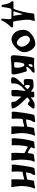

<svg xmlns="http://www.w3.org/2000/svg" viewBox="1260 -1694 602 3163"><g transform="rotate(90 1561.5 -113.0)"><path d="M297 43Q297 4 279 0Q279 0 214 0Q214 0 149 -1Q133 0 120 15Q117 19 106 78Q97 130 97 140Q97 163 81 163Q61 163 59 148Q50 52 3 -6Q0 -9 0 -19Q0 -25 4.5 -29.5Q9 -34 16 -34Q116 -34 117 -33Q118 -33 126 -38Q141 -64 163 -145.5Q185 -227 193 -287L203 -361Q204 -374 215 -376Q220 -378 266 -379L276 -380Q285 -382 296.5 -383Q308 -384 313 -384H317Q329 -382 324 -367Q317 -350 307 -305Q305 -283 305 -268Q305 -227 312 -175Q327 -54 334 -40Q338 -30 345 -27Q360 -28 392 -28H418Q432 -24 432 -6Q432 1 427 6Q345 88 319 161Q318 168 306 168Q287 168 287 155Q287 153 289 143Q297 73 297 43ZM172 -33Q173 -32 235 -32Q243 -32 243 -36Q243 -39 242 -41Q235 -53 229 -107Q219 -182 215 -182H214Q210 -182 209 -176Q173 -55 169 -46Q168 -44 168 -41Q168 -36 172 -33Z M472 -195Q472 -279 557 -340Q630 -391 701 -394Q701 -394 704 -394Q755 -394 799 -332Q840 -273 840 -211Q840 -158 794 -102Q732 -24 650 -3Q636 0 625 0Q599 0 563 -20Q521 -42 496.5 -87Q472 -132 472 -195ZM641 -304Q638 -305 633 -305Q600 -305 578 -268Q569 -253 569 -234Q569 -201 595 -154Q625 -105 676 -90Q678 -90 680 -89.5Q682 -89 684 -89Q716 -89 740 -130Q750 -144 750 -165Q750 -209 718 -253Q684 -300 641 -304Z M960 -375Q975 -375 1008.5 -373.5Q1042 -372 1059 -372Q1068 -373 1100 -376.5Q1132 -380 1150 -381Q1153 -382 1158 -382Q1178 -382 1178 -368Q1178 -360 1173 -352Q1168 -344 1163.5 -340Q1159 -336 1148.5 -329Q1138 -322 1136 -321L1124 -312Q1102 -290 1089 -268Q1084 -260 1084 -255Q1084 -242 1091 -242Q1098 -244 1110 -247.5Q1122 -251 1128 -253Q1131 -254 1137 -254Q1148 -254 1158 -244Q1165 -229 1185 -153Q1197 -108 1204 -67Q1207 -49 1207 -39Q1206 -20 1200.5 -11.5Q1195 -3 1180 -1H1118Q1107 -1 1081.5 -0.5Q1056 0 1047 0Q1028 0 986.5 6Q945 12 927 12Q908 10 899 -1Q890 -14 890 -38Q895 -126 910 -243Q915 -291 927 -342Q934 -376 948 -376Q949 -376 950 -375ZM1037 -305Q1037 -280 1049 -280Q1056 -280 1074 -305Q1082 -317 1082 -330Q1082 -334 1080 -346Q1080 -350 1073 -350Q1037 -350 1037 -305ZM1041 -211Q1027 -204 1022 -192Q1010 -158 1006 -99Q1004 -81 1004 -71Q1004 -45 1020 -45H1022Q1033 -46 1060 -46H1061Q1078 -46 1084 -48Q1090 -50 1092 -60Q1096 -73 1096 -95V-109Q1096 -145 1074 -196Q1066 -210 1059 -210Q1056 -210 1051 -211Q1046 -212 1045 -212Q1042 -212 1041 -211Z M1695 3Q1657 3 1657 -21Q1659 -39 1656 -50Q1652 -69 1642 -82Q1642 -82 1573 -166Q1573 -154 1570 -128.5Q1567 -103 1567 -89Q1567 -83 1567.5 -66.5Q1568 -50 1568 -43Q1568 -13 1561 -7Q1551 0 1512 0H1501H1471Q1462 -4 1462 -41V-56Q1462 -65 1463.5 -83Q1465 -101 1465 -104L1480 -235Q1424 -188 1413 -175Q1385 -142 1371 -112Q1355 -77 1355 -43V-35Q1355 -15 1356 -5Q1348 2 1342 3Q1329 6 1310 6H1301Q1288 6 1270.5 1Q1253 -4 1253 -11Q1253 -44 1262 -62.5Q1271 -81 1293 -107Q1325 -144 1382 -197L1374 -208Q1338 -202 1323 -202Q1297 -202 1289.5 -214Q1282 -226 1282 -258Q1282 -264 1282.5 -276Q1283 -288 1283 -293Q1285 -347 1294 -351Q1321 -365 1401 -365Q1425 -365 1460 -342Q1470 -335 1488 -319Q1488 -320 1491 -356Q1491 -375 1513 -375Q1522 -375 1537.5 -376Q1553 -377 1561 -377Q1574 -377 1579 -376Q1586 -370 1586 -341Q1586 -333 1584 -315Q1622 -353 1667 -374Q1683 -382 1725 -382Q1770 -382 1770 -364Q1770 -359 1767 -353Q1744 -316 1700 -268Q1677 -271 1662 -286Q1651 -300 1637 -300Q1629 -300 1621 -294Q1601 -278 1583 -260L1623 -220Q1671 -172 1674 -168Q1679 -162 1693.5 -145.5Q1708 -129 1715.5 -119.5Q1723 -110 1734 -94.5Q1745 -79 1752.5 -64Q1760 -49 1764 -33Q1767 -26 1767 -20Q1767 -7 1749 -4Q1697 3 1695 3ZM1399 -213 1408 -222Q1415 -228 1429 -241Q1443 -254 1449 -260L1430 -285Q1415 -302 1405 -302H1402Q1383 -302 1381 -287V-270V-237Z M2062 -75Q2062 -95 2064.5 -141Q2067 -187 2067 -196Q2067 -210 2057 -210L2033 -204Q1999 -192 1940 -183Q1934 -135 1934 -80Q1934 -42 1937 -16Q1937 -2 1922 -2Q1919 -2 1911 -4Q1891 -6 1879 -6Q1879 -6 1868 -6Q1865 -6 1854 -5Q1843 -4 1838 -4Q1823 -4 1822 -10Q1820 -14 1820 -30Q1820 -51 1822 -66Q1841 -231 1855 -295Q1866 -339 1867 -350Q1873 -382 1899 -382H1911Q1912 -382 1944 -386Q1946 -386 1957 -388.5Q1968 -391 1975 -391Q1991 -391 1991 -374Q1991 -367 1987.5 -359.5Q1984 -352 1978 -342.5Q1972 -333 1971 -332Q1954 -302 1948 -240Q1973 -240 2043 -254Q2046 -255 2051 -256Q2056 -257 2058 -257.5Q2060 -258 2062.5 -259.5Q2065 -261 2066.5 -263Q2068 -265 2069 -268Q2070 -272 2069 -275Q2075 -319 2080 -342Q2081 -344 2082 -349.5Q2083 -355 2083.5 -357Q2084 -359 2085.5 -362.5Q2087 -366 2088.5 -367.5Q2090 -369 2092.5 -371Q2095 -373 2099 -374Q2100 -374 2147 -379Q2202 -389 2203 -389Q2214 -389 2214 -377Q2214 -372 2211 -368Q2196 -346 2182 -270Q2173 -212 2173 -167Q2173 -118 2186 -34Q2186 -30 2188 -21Q2190 -12 2190 -8Q2190 3 2178 3Q2172 3 2154.5 1.5Q2137 0 2128 0Q2118 0 2101 1Q2084 2 2075 2Q2071 2 2069 1.5Q2067 1 2066 -1Q2065 -3 2064.5 -4.5Q2064 -6 2063.5 -9.5Q2063 -13 2063 -15Q2062 -37 2062 -75Z M2335 -377H2346Q2352 -377 2363 -378.5Q2374 -380 2378 -380Q2406 -384 2407 -384Q2424 -384 2424 -373Q2424 -359 2411 -342Q2407 -337 2407 -331Q2407 -320 2423 -310Q2462 -278 2493 -270H2494Q2498 -270 2500.5 -274Q2503 -278 2504.5 -284.5Q2506 -291 2506.5 -297.5Q2507 -304 2508 -311.5Q2509 -319 2509 -322Q2514 -365 2532 -369Q2540 -371 2556 -372.5Q2572 -374 2579 -375Q2587 -376 2605.5 -380Q2624 -384 2635 -384Q2645 -384 2645 -372Q2645 -366 2642 -363Q2638 -359 2631.5 -341.5Q2625 -324 2623 -317Q2623 -316 2617 -264Q2610 -221 2610 -164Q2610 -137 2611 -124Q2619 -28 2623 -11Q2626 3 2613 3Q2607 3 2589.5 1.5Q2572 0 2563 0Q2552 0 2536 1Q2520 2 2511 2Q2507 2 2505 1.5Q2503 1 2502 -1Q2501 -3 2500.5 -4.5Q2500 -6 2499.5 -9.5Q2499 -13 2499 -15Q2498 -35 2498 -71Q2498 -129 2502 -177Q2503 -188 2503 -204Q2502 -208 2500.5 -211.5Q2499 -215 2497.5 -217Q2496 -219 2492.5 -221.5Q2489 -224 2487 -225Q2485 -226 2480 -228.5Q2475 -231 2473 -232L2439 -249L2425 -257Q2423 -258 2418.5 -260.5Q2414 -263 2410 -265Q2406 -267 2404 -266Q2402 -264 2399.5 -264Q2397 -264 2396 -263.5Q2395 -263 2393 -259Q2373 -177 2373 -69V-51L2375 -16Q2374 -2 2360 -2Q2357 -2 2349 -4Q2331 -6 2318 -6Q2315 -6 2300.5 -5Q2286 -4 2279 -4Q2262 -4 2261 -9Q2258 -16 2258 -37Q2258 -41 2258.5 -52Q2259 -63 2259 -70Q2272 -239 2299 -328Q2300 -332 2302.5 -343Q2305 -354 2306.5 -357.5Q2308 -361 2311.5 -367Q2315 -373 2320.5 -375Q2326 -377 2335 -377Z M2934 -75Q2934 -95 2936.5 -141Q2939 -187 2939 -196Q2939 -210 2929 -210L2905 -204Q2871 -192 2812 -183Q2806 -135 2806 -80Q2806 -42 2809 -16Q2809 -2 2794 -2Q2791 -2 2783 -4Q2763 -6 2751 -6Q2751 -6 2740 -6Q2737 -6 2726 -5Q2715 -4 2710 -4Q2695 -4 2694 -10Q2692 -14 2692 -30Q2692 -51 2694 -66Q2713 -231 2727 -295Q2738 -339 2739 -350Q2745 -382 2771 -382H2783Q2784 -382 2816 -386Q2818 -386 2829 -388.5Q2840 -391 2847 -391Q2863 -391 2863 -374Q2863 -367 2859.5 -359.5Q2856 -352 2850 -342.5Q2844 -333 2843 -332Q2826 -302 2820 -240Q2845 -240 2915 -254Q2918 -255 2923 -256Q2928 -257 2930 -257.5Q2932 -258 2934.5 -259.5Q2937 -261 2938.5 -263Q2940 -265 2941 -268Q2942 -272 2941 -275Q2947 -319 2952 -342Q2953 -344 2954 -349.5Q2955 -355 2955.5 -357Q2956 -359 2957.5 -362.5Q2959 -366 2960.5 -367.5Q2962 -369 2964.5 -371Q2967 -373 2971 -374Q2972 -374 3019 -379Q3074 -389 3075 -389Q3086 -389 3086 -377Q3086 -372 3083 -368Q3068 -346 3054 -270Q3045 -212 3045 -167Q3045 -118 3058 -34Q3058 -30 3060 -21Q3062 -12 3062 -8Q3062 3 3050 3Q3044 3 3026.5 1.5Q3009 0 3000 0Q2990 0 2973 1Q2956 2 2947 2Q2943 2 2941 1.5Q2939 1 2938 -1Q2937 -3 2936.5 -4.5Q2936 -6 2935.5 -9.5Q2935 -13 2935 -15Q2934 -37 2934 -75Z"/></g></svg>

Font: Fedorovsk Unicode
Style: Medium
Weight: 500
Designer: Aleksandr Andreev and Nikita Simmons
Version: Version 3.2